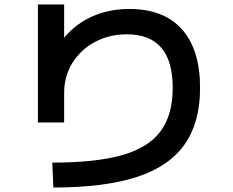

<svg xmlns="http://www.w3.org/2000/svg" viewBox="-20 -785 1040 856"><path d="M750 -393Q750 -513 699 -572.5Q648 -632 545 -632Q468 -632 404.5 -598.5Q341 -565 303.5 -505.5Q266 -446 266 -371V-239H149V-765H266V-617Q319 -680 393 -712.5Q467 -745 557 -745Q710 -745 791 -654.5Q872 -564 872 -393Q872 -239 803 -141Q734 -43 590 4Q446 51 218 51L213 -60Q408 -60 525 -93.5Q642 -127 696 -200Q750 -273 750 -393Z"/></svg>

Font: Enso SemiBold
Style: Regular
Weight: 600
Designer: Coji Morishita
Foundry: UNDERFOREST DESIGN
Version: Version 1.000